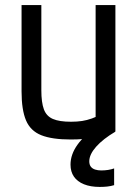

<svg xmlns="http://www.w3.org/2000/svg" viewBox="-20 -540 540 757"><path d="M259 10Q185 10 142.5 -7Q100 -24 82.5 -65.5Q65 -107 65 -180V-520H143V-184Q143 -136 153 -109Q163 -82 188.5 -71Q214 -60 260 -60Q284 -60 303.5 -63Q323 -66 342.5 -73Q362 -80 385 -92L357 -42V-520H435V-22Q398 -6 355 2Q312 10 259 10ZM373 197Q337 197 311 186.5Q285 176 271.5 156.5Q258 137 258 109Q258 69 285.5 30.5Q313 -8 365 -42L435 -21Q386 8 359 38.5Q332 69 332 96Q332 109 338 117Q344 125 355 128.5Q366 132 379 132Q393 132 406 130Q419 128 430 124V190Q417 194 403 195.5Q389 197 373 197Z"/></svg>

Font: M PLUS Code Latin
Style: Regular
Weight: 400
Designer: Coji Morishita
Foundry: UNDERFOREST DESIGN
Version: Version 1.002; ttfautohint (v1.8.3)